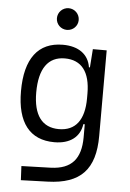

<svg xmlns="http://www.w3.org/2000/svg" viewBox="-63 -775 711 1054"><g transform="rotate(5 293.0 -248.5)"><path d="M92.8 233.4 240.2 228.5C420.9 222.7 500 138.7 500 -45.9V-517.6H423.8L416.5 -416.5H411.1C399.9 -487.3 344.7 -527.3 258.3 -527.3C122.1 -527.3 50.8 -433.6 50.8 -253.9C50.8 -80.6 121.6 9.8 257.3 9.8C345.2 9.8 397.9 -32.7 407.7 -103H415.5V-30.3C415 86.9 365.2 147 250 150.9L88.9 155.8ZM415.5 -271.5V-246.1C415.5 -126.5 367.7 -64 275.9 -64C183.1 -64 134.8 -128.9 134.8 -253.9C134.8 -385.3 183.1 -453.6 275.4 -453.6C367.7 -453.6 415.5 -391.1 415.5 -271.5ZM272.5 -610.4C305.7 -610.4 332.5 -636.7 332.5 -669.9C332.5 -703.1 305.7 -730 272.5 -730C239.3 -730 212.4 -703.1 212.4 -669.9C212.4 -636.7 239.3 -610.4 272.5 -610.4Z"/></g></svg>

Font: Cascadia Mono PL SemiLight
Style: Regular
Weight: 350
Monospace: yes
Designer: Aaron Bell
Foundry: Saja Typeworks
Version: Version 2404.023